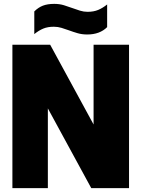

<svg xmlns="http://www.w3.org/2000/svg" viewBox="-20 -971 730 991"><path d="M44 0V-740H239L463 -328.5V-740H646V0H451L227 -411.5V0ZM430 -793Q403 -793 380 -799.8Q357 -806.5 335.5 -814.5Q316.5 -821.5 297.5 -827.2Q278.5 -833 258 -833Q226.5 -833 203.5 -823.5Q180.5 -814 157 -795V-912Q177.5 -932.5 201.5 -941.8Q225.5 -951 260 -951Q287 -951 310 -944Q333 -937 354.5 -929Q373.5 -922 392.8 -916Q412 -910 432 -910Q463.5 -910 486.8 -919.8Q510 -929.5 533 -948V-831Q495 -793 430 -793Z"/></svg>

Font: Encode Sans Condensed Black
Style: Regular
Weight: 900
Width: 3
Designer: Multiple Designers
Foundry: Impallari Type
Version: Version 3.000; ttfautohint (v1.8.3) -l 8 -r 50 -G 200 -x 14 